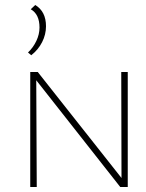

<svg xmlns="http://www.w3.org/2000/svg" viewBox="-20 -748 584 768"><path d="M105 -527 92 -538Q113 -558 125.5 -584.5Q138 -611 138 -638Q138 -691 103 -711L121 -728Q164 -702 164 -643Q164 -610 148.5 -579.5Q133 -549 105 -527ZM491 -460V0H461L125 -427L127 0H101V-460H131L466 -36L465 -460Z"/></svg>

Font: Ysabeau SC Extralight
Style: Regular
Weight: 200
Designer: Christian Thalmann (Catharsis Fonts)
Version: Version 0.003